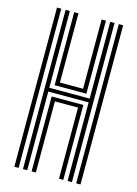

<svg xmlns="http://www.w3.org/2000/svg" viewBox="-121 -866 667 932"><g transform="rotate(15 212.5 -400.0)"><path d="M89.8 0V-800H111.2V-414.2H314V-800H335.8V0H314V-395.2H111.2V0ZM133.2 0V-376.5H292.5V0H270.8V-357.5H154.5V0ZM46.5 0V-800H68V0ZM357.2 0V-800H379V0ZM133 -433V-800H154.5V-452H270.8V-800H292.5V-433Z"/></g></svg>

Font: Big Shoulders Inline Display Thin
Style: Bold
Weight: 700
Version: Version 2.002